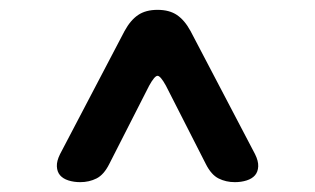

<svg xmlns="http://www.w3.org/2000/svg" viewBox="-20 -690 640 390"><path d="M143 -320Q130 -320 119 -323.5Q108 -327 102 -334Q96 -341 95.5 -352Q95 -363 102 -377L233 -627Q245 -649 260.5 -659.5Q276 -670 300 -670Q324 -670 339.5 -659.5Q355 -649 367 -627L498 -377Q505 -363 504.5 -352Q504 -341 498 -334Q492 -327 481 -323.5Q470 -320 457 -320Q439 -320 424 -327.5Q409 -335 398 -357L317 -516Q306 -536 300 -536Q294 -536 283 -516L202 -357Q191 -335 176 -327.5Q161 -320 143 -320Z"/></svg>

Font: Maple Mono NL Medium
Style: Regular
Weight: 500
Monospace: yes
Designer: subframe7536
Version: Version 7.000